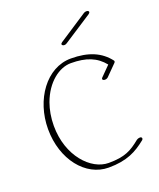

<svg xmlns="http://www.w3.org/2000/svg" viewBox="-120 -688 639 772"><g transform="rotate(-20 199.5 -302.0)"><path d="M212.9 -515.1C216.3 -515.1 220.2 -516.1 223.6 -518.6L346.7 -598.6C350.1 -601.1 352.1 -604 352.1 -606.4C352.1 -610.8 346.7 -612.8 341.8 -612.8C338.4 -612.8 334 -611.8 331.1 -609.9L208 -529.3C204.6 -526.9 202.6 -524.4 202.6 -522C202.6 -517.6 208 -515.1 212.9 -515.1ZM35.2 -219.7C35.2 -88.9 114.3 8.8 211.9 8.8C291 8.8 333 -14.6 375.5 -48.8C377.9 -50.8 378.9 -53.2 378.9 -55.2C378.9 -65.4 362.8 -62.5 356.4 -57.6C316.9 -25.4 288.1 -8.8 218.3 -8.8C143.1 -8.8 61.5 -94.7 61.5 -224.1C61.5 -259.3 67.4 -291.5 77.6 -319.8C105.5 -396 161.6 -438 211.9 -438C276.9 -438 319.8 -420.9 351.6 -381.3L311 -340.3C306.6 -335.9 307.6 -331.1 313.5 -329.1C319.3 -327.1 327.6 -329.1 332 -333.5L377.4 -379.4C378.9 -380.9 379.9 -383.3 379.9 -385.3C379.9 -386.2 379.4 -387.2 378.9 -388.2C344.2 -433.6 293 -455.6 218.3 -455.6C113.3 -455.6 35.2 -345.7 35.2 -219.7Z"/></g></svg>

Font: WireWyrm
Style: Light
Weight: 200
Version: Version 001.000